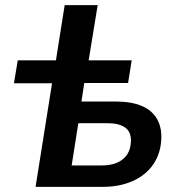

<svg xmlns="http://www.w3.org/2000/svg" viewBox="-20 -725 692 745"><path d="M118 0 182 -402H34L49 -491H197L231 -705H359L324 -491H491L477 -403H307L296 -331H429Q519 -331 563.5 -294Q608 -257 606 -188Q604 -131 575.5 -88.5Q547 -46 496 -23Q445 0 379 0ZM258 -83H374Q427 -83 457 -107.5Q487 -132 488 -178Q489 -214 465 -230.5Q441 -247 397 -247H284Z"/></svg>

Font: Nunito Sans 11pt
Style: Bold Italic
Weight: 700
Italic angle: -9°
Version: Version 3.101;gftools[0.9.27]